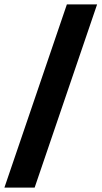

<svg xmlns="http://www.w3.org/2000/svg" viewBox="-50 -750 460 870"><path d="M-30 100 253 -730H390L107 100Z"/></svg>

Font: MuseoModerno ExtraBold
Style: Regular
Weight: 800
Designer: Pablo Cosgaya, Héctor Gatti, Marcela Romero, and the Authors of The MuseoModerno Project.
Foundry: Omnibus-Type Team
Version: Version 1.001